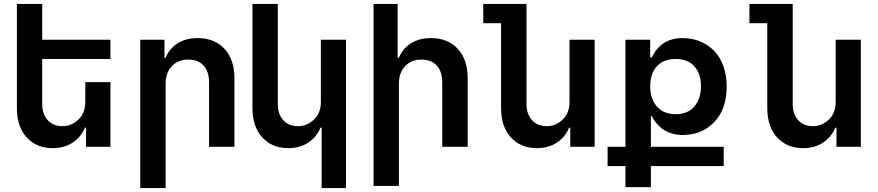

<svg xmlns="http://www.w3.org/2000/svg" viewBox="-20 -747 4466 977"><path d="M414.1 -229V-329.1H542V0H418V-97.2H412.1Q392.6 -49.8 349.9 -21.5Q307.1 6.8 248 6.8Q165.5 6.8 115.7 -47.9Q65.9 -102.5 65.9 -198.2V-727.1H194.8V-544.9H542V-446.8H194.8V-217.8Q194.8 -166 222.7 -135.5Q250.5 -105 297.9 -105Q343.3 -105 378.7 -138.2Q414.1 -171.4 414.1 -229Z M822.8 -319.8V210H693.8V-544.9H816.9V-453.1H822.8Q841.8 -500 884 -526.6Q926.3 -553.2 985.8 -553.2Q1071.3 -553.2 1122.1 -498.8Q1172.9 -444.3 1172.9 -347.2V0H1043.9V-327.1Q1043.9 -382.3 1016.1 -413.1Q988.3 -443.8 938 -443.8Q886.2 -443.8 854.5 -410.4Q822.8 -377 822.8 -319.8Z M1612.8 -229V-544.9H1740.7V210H1616.7V-97.2H1610.8Q1591.3 -49.8 1548.6 -21.5Q1505.9 6.8 1446.8 6.8Q1364.3 6.8 1314.5 -47.9Q1264.6 -102.5 1264.6 -198.2V-727.1H1393.6V-217.8Q1393.6 -166 1421.4 -135.5Q1449.2 -105 1496.6 -105Q1542 -105 1577.4 -138.2Q1612.8 -171.4 1612.8 -229Z M2009.8 -319.8V199.2H1880.9V-727.1H2003.4V-453.1H2009.8Q2028.8 -500 2071 -526.6Q2113.3 -553.2 2172.9 -553.2Q2258.3 -553.2 2309.1 -498.8Q2359.9 -444.3 2359.9 -347.2V0H2230.5V-327.1Q2230.5 -382.3 2202.6 -413.1Q2174.8 -443.8 2124.5 -443.8Q2072.8 -443.8 2041.3 -410.4Q2009.8 -377 2009.8 -319.8Z M2877.9 -229V-544.9H3005.9V0H2881.8V-97.2H2876Q2856.4 -49.8 2813.7 -21.5Q2771 6.8 2711.9 6.8Q2629.4 6.8 2579.6 -47.9Q2529.8 -102.5 2529.8 -198.2V-628.9H2439V-727.1H2659.2V-217.8Q2659.2 -166 2687 -135.5Q2714.8 -105 2762.2 -105Q2807.6 -105 2842.8 -138.2Q2877.9 -171.4 2877.9 -229Z M3418 -166Q3480 -166 3513.4 -205.3Q3546.9 -244.6 3546.9 -308.1Q3546.9 -371.1 3513.7 -408.9Q3480.5 -446.8 3418 -446.8Q3356.4 -446.8 3322.5 -409.7Q3288.6 -372.6 3288.6 -308.1Q3288.6 -243.7 3323 -204.8Q3357.4 -166 3418 -166ZM3292 0H3662.6V98.1H3292V205.1H3162.6V98.1H3071.8V0H3162.6V-544.9H3288.6V-455.1H3296.9Q3344.7 -553.2 3452.6 -553.2Q3500 -553.2 3541 -536.9Q3582 -520.5 3612.5 -489.7Q3643.1 -459 3660.4 -412.1Q3677.7 -365.2 3677.7 -307.1Q3677.7 -191.9 3614.7 -126Q3551.8 -60.1 3453.6 -60.1Q3426.8 -60.1 3403.6 -66.4Q3380.4 -72.8 3364 -82.3Q3347.7 -91.8 3334 -105.2Q3320.3 -118.7 3312 -130.6Q3303.7 -142.6 3296.9 -155.8H3292Z M4232.4 -229V-544.9H4360.4V0H4236.3V-97.2H4230.5Q4210.9 -49.8 4168.2 -21.5Q4125.5 6.8 4066.4 6.8Q3983.9 6.8 3934.1 -47.9Q3884.3 -102.5 3884.3 -198.2V-628.9H3793.5V-727.1H4013.7V-217.8Q4013.7 -166 4041.5 -135.5Q4069.3 -105 4116.7 -105Q4162.1 -105 4197.3 -138.2Q4232.4 -171.4 4232.4 -229Z"/></svg>

Font: Telcell.Market SemBd
Style: Regular
Weight: 600
Designer: Rasmus Andersson, Sedrak Mkrtchyan
Version: Version 3.019;git-0a5106e0b